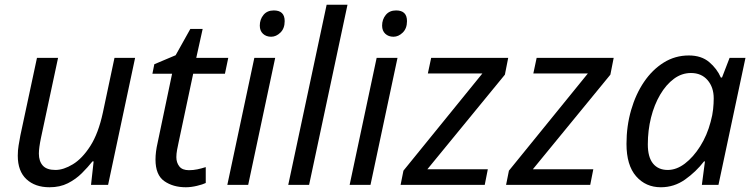

<svg xmlns="http://www.w3.org/2000/svg" viewBox="-20 -780 3183 810"><path d="M189 10Q128 10 91.5 -24Q55 -58 55 -123Q55 -146 58.5 -166.5Q62 -187 66 -209L136 -536H225L153 -199Q144 -156 144 -132Q144 -100 160.5 -81.5Q177 -63 214 -63Q248 -63 287.5 -87Q327 -111 361 -164Q395 -217 414 -305L463 -536H550L436 0H364L375 -99H370Q351 -75 325.5 -49.5Q300 -24 266.5 -7Q233 10 189 10Z M764 10Q710 10 673 -16Q636 -42 636 -107Q636 -139 645 -178L706 -469H623L631 -509L721 -547L783 -658H835L808 -536H943L929 -469H795L733 -177Q730 -164 727 -147.5Q724 -131 724 -117Q724 -94 736.5 -78Q749 -62 777 -62Q795 -62 812 -65.5Q829 -69 848 -75V-8Q836 -2 811 4Q786 10 764 10Z M1124 -625Q1103 -625 1089.5 -637.5Q1076 -650 1076 -672Q1076 -698 1091.5 -717Q1107 -736 1135 -736Q1181 -736 1181 -691Q1181 -660 1163 -642.5Q1145 -625 1124 -625ZM939 0 1053 -536H1141L1027 0Z M1196 0 1358 -760H1446L1284 0Z M1640 -625Q1619 -625 1605.5 -637.5Q1592 -650 1592 -672Q1592 -698 1607.5 -717Q1623 -736 1651 -736Q1697 -736 1697 -691Q1697 -660 1679 -642.5Q1661 -625 1640 -625ZM1455 0 1569 -536H1657L1543 0Z M1670 0 1682 -60 2015 -470H1785L1799 -536H2124L2110 -465L1783 -66H2038L2025 0Z M2115 0 2127 -60 2460 -470H2230L2244 -536H2569L2555 -465L2228 -66H2483L2470 0Z M2768 10Q2704 10 2663.5 -36.5Q2623 -83 2623 -173Q2623 -248 2642.5 -315.5Q2662 -383 2697 -434.5Q2732 -486 2780 -516Q2828 -546 2886 -546Q2939 -546 2972 -518Q3005 -490 3021 -453H3026L3058 -536H3125L3011 0H2941L2954 -99H2950Q2916 -55 2870 -22.5Q2824 10 2768 10ZM2797 -63Q2834 -63 2869.5 -90Q2905 -117 2934 -163Q2963 -209 2978 -266Q2986 -295 2988.5 -319.5Q2991 -344 2991 -365Q2991 -412 2965 -442Q2939 -472 2895 -472Q2856 -472 2823 -447.5Q2790 -423 2765 -380.5Q2740 -338 2726.5 -284Q2713 -230 2713 -171Q2713 -117 2735 -90Q2757 -63 2797 -63Z"/></svg>

Font: Noto Sans
Style: Italic
Weight: 400
Italic angle: -12°
Designer: Monotype Design Team
Foundry: Monotype Imaging Inc.
Version: Version 2.013; ttfautohint (v1.8.4.7-5d5b)